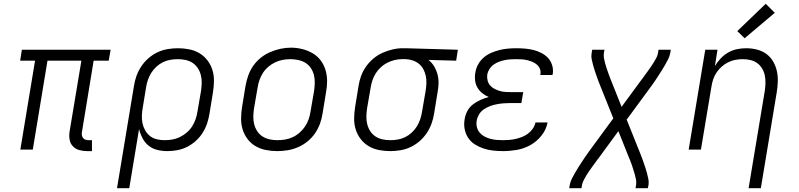

<svg xmlns="http://www.w3.org/2000/svg" viewBox="-20 -794 4240 1019"><path d="M442 8Q421 8 401 2.5Q381 -3 367 -17.5Q353 -32 349.5 -52.5Q346 -73 349 -94L412 -472H232L154 0H88L166 -472H87L96 -530H567L557 -472H477L415 -94Q413 -85 414.5 -76.5Q416 -68 421 -61.5Q426 -55 434.5 -52.5Q443 -50 452 -50H468V8Z M601 205 691 -338Q695 -365 704.5 -391.5Q714 -418 730 -442Q746 -466 768.5 -485.5Q791 -505 817 -517Q843 -529 870.5 -533.5Q898 -538 925 -538Q955 -538 985 -532Q1015 -526 1039.5 -511Q1064 -496 1081.5 -473Q1099 -450 1107.5 -422Q1116 -394 1115.5 -363.5Q1115 -333 1110 -302L1092 -192Q1088 -166 1079.5 -140Q1071 -114 1056 -90Q1041 -66 1019.5 -46.5Q998 -27 973 -14.5Q948 -2 921.5 3Q895 8 868 8Q840 8 814 1.5Q788 -5 768 -21.5Q748 -38 736 -61Q724 -84 718 -109L666 205ZM853 -50Q874 -50 894.5 -53.5Q915 -57 934.5 -66.5Q954 -76 971 -90.5Q988 -105 999.5 -123Q1011 -141 1018 -161Q1025 -181 1028 -202L1047 -312Q1050 -333 1050.5 -354Q1051 -375 1046 -395Q1041 -415 1030 -432Q1019 -449 1002.5 -460Q986 -471 965.5 -475.5Q945 -480 924 -480Q904 -480 883.5 -476.5Q863 -473 844 -463.5Q825 -454 809 -439Q793 -424 782 -406Q771 -388 764.5 -368.5Q758 -349 755 -329L738 -225Q734 -204 733 -182.5Q732 -161 736 -141Q740 -121 750 -103Q760 -85 775.5 -72.5Q791 -60 811.5 -55Q832 -50 853 -50Z M1451 8Q1420 8 1390.5 2Q1361 -4 1336 -18.5Q1311 -33 1293.5 -56.5Q1276 -80 1267.5 -108Q1259 -136 1259.5 -166.5Q1260 -197 1265 -228L1283 -338Q1288 -366 1297.5 -393Q1307 -420 1323.5 -444Q1340 -468 1363.5 -487Q1387 -506 1414 -517.5Q1441 -529 1468.5 -535Q1496 -541 1524 -541Q1555 -541 1584.5 -533.5Q1614 -526 1639 -511.5Q1664 -497 1681.5 -474Q1699 -451 1707.5 -422.5Q1716 -394 1716 -363.5Q1716 -333 1710 -302L1692 -192Q1688 -164 1678 -137Q1668 -110 1651.5 -86Q1635 -62 1611.5 -43Q1588 -24 1561 -12.5Q1534 -1 1506 3.5Q1478 8 1451 8ZM1452 -50Q1473 -50 1493.5 -53.5Q1514 -57 1533.5 -66Q1553 -75 1570 -90Q1587 -105 1599 -123Q1611 -141 1618 -161Q1625 -181 1628 -202L1647 -312Q1650 -333 1650.5 -354.5Q1651 -376 1646 -396Q1641 -416 1629.5 -433Q1618 -450 1601 -460.5Q1584 -471 1563 -475.5Q1542 -480 1521 -480Q1500 -480 1479.5 -476Q1459 -472 1440 -463Q1421 -454 1404 -439.5Q1387 -425 1375.5 -407Q1364 -389 1357 -369Q1350 -349 1347 -328L1328 -218Q1325 -197 1324.5 -175.5Q1324 -154 1329 -134.5Q1334 -115 1345 -98Q1356 -81 1373 -70Q1390 -59 1410.5 -54.5Q1431 -50 1452 -50Z M2050 8Q2020 8 1990 2Q1960 -4 1935.5 -19Q1911 -34 1893.5 -57Q1876 -80 1867.5 -108Q1859 -136 1859.5 -166.5Q1860 -197 1865 -228L1883 -338Q1887 -365 1896.5 -391Q1906 -417 1922.5 -440.5Q1939 -464 1961.5 -483Q1984 -502 2010 -513.5Q2036 -525 2063 -531.5Q2090 -538 2117 -538Q2121 -538 2125 -538Q2129 -538 2133 -538L2410 -530L2401 -472L2254 -476Q2272 -462 2284 -442Q2296 -422 2302 -399Q2308 -376 2307.5 -351.5Q2307 -327 2302 -302L2284 -192Q2280 -165 2270.5 -138.5Q2261 -112 2245 -88Q2229 -64 2206.5 -44.5Q2184 -25 2158 -13Q2132 -1 2104.5 3.5Q2077 8 2050 8ZM2051 -50Q2071 -50 2091.5 -53.5Q2112 -57 2131 -66.5Q2150 -76 2166 -91Q2182 -106 2193 -124Q2204 -142 2210.5 -162Q2217 -182 2220 -202L2239 -312Q2242 -331 2243 -351Q2244 -371 2240 -390Q2236 -409 2227.5 -425.5Q2219 -442 2205 -454Q2191 -466 2172.5 -472.5Q2154 -479 2135 -480H2123Q2120 -480 2117.5 -480Q2115 -480 2112 -480Q2093 -480 2073 -475Q2053 -470 2034.5 -460.5Q2016 -451 2000.5 -436.5Q1985 -422 1974 -404.5Q1963 -387 1956.5 -367.5Q1950 -348 1947 -328L1928 -218Q1925 -197 1924.5 -176Q1924 -155 1929 -135Q1934 -115 1945 -98Q1956 -81 1972.5 -70Q1989 -59 2009.5 -54.5Q2030 -50 2051 -50Z M2650 8Q2623 8 2596.5 5Q2570 2 2546 -6Q2522 -14 2500.5 -27.5Q2479 -41 2465 -62Q2451 -83 2446 -109Q2441 -135 2446 -161Q2449 -183 2460 -204Q2471 -225 2489.5 -239.5Q2508 -254 2529.5 -263.5Q2551 -273 2574 -279Q2555 -287 2539.5 -299.5Q2524 -312 2514 -329Q2504 -346 2501.5 -367Q2499 -388 2503 -409Q2506 -431 2517.5 -452Q2529 -473 2547 -488.5Q2565 -504 2587 -513.5Q2609 -523 2631 -528.5Q2653 -534 2675.5 -536Q2698 -538 2720 -538Q2744 -538 2767 -536Q2790 -534 2812 -528.5Q2834 -523 2854 -512.5Q2874 -502 2888.5 -486.5Q2903 -471 2910 -449Q2917 -427 2914 -404Q2913 -402 2912.5 -399.5Q2912 -397 2912 -396H2847Q2848 -397 2848 -398Q2848 -399 2848 -400Q2851 -415 2845.5 -428.5Q2840 -442 2829.5 -451Q2819 -460 2806 -465.5Q2793 -471 2779 -474.5Q2765 -478 2750 -479Q2735 -480 2720 -480Q2705 -480 2689.5 -479Q2674 -478 2659 -475Q2644 -472 2629 -466.5Q2614 -461 2600.5 -451.5Q2587 -442 2578 -428Q2569 -414 2566 -399Q2564 -383 2567.5 -368Q2571 -353 2580.5 -341.5Q2590 -330 2603.5 -323Q2617 -316 2631.5 -311.5Q2646 -307 2662 -306Q2678 -305 2694 -305H2757L2747 -247H2685Q2667 -247 2650 -245.5Q2633 -244 2615 -240.5Q2597 -237 2580 -230.5Q2563 -224 2547.5 -213.5Q2532 -203 2522.5 -187Q2513 -171 2510 -154Q2507 -136 2511 -119.5Q2515 -103 2525.5 -90.5Q2536 -78 2550.5 -70Q2565 -62 2581.5 -57.5Q2598 -53 2615 -51.5Q2632 -50 2650 -50Q2667 -50 2684 -51.5Q2701 -53 2718 -57Q2735 -61 2751.5 -67.5Q2768 -74 2782.5 -85Q2797 -96 2807.5 -111Q2818 -126 2822 -144H2886Q2879 -106 2854 -74.5Q2829 -43 2795 -24Q2761 -5 2723.5 1.5Q2686 8 2650 8Z M3001 205 3004 187Q3007 170 3015 154.5Q3023 139 3031.5 124Q3040 109 3049.5 94Q3059 79 3068.5 64.5Q3078 50 3088 35.5Q3098 21 3108 7L3235 -166L3166 -338Q3160 -352 3155 -366Q3150 -380 3145 -394Q3140 -408 3135.5 -422Q3131 -436 3127 -451Q3123 -466 3120 -481Q3117 -496 3120 -512L3123 -530H3188L3185 -512Q3183 -498 3185.5 -484.5Q3188 -471 3191.5 -458.5Q3195 -446 3199 -433.5Q3203 -421 3207.5 -408.5Q3212 -396 3216.5 -384Q3221 -372 3226 -360L3279 -227L3381 -366Q3383 -368 3384.5 -370Q3386 -372 3387 -375H3388Q3388 -375 3388 -375Q3388 -375 3388 -375Q3396 -386 3404 -397Q3412 -408 3420 -419Q3428 -430 3435.5 -441Q3443 -452 3450 -463.5Q3457 -475 3463.5 -487Q3470 -499 3472 -512L3475 -530H3540L3537 -512Q3534 -495 3526 -479.5Q3518 -464 3509.5 -449Q3501 -434 3491.5 -419Q3482 -404 3472.5 -389.5Q3463 -375 3453.5 -360.5Q3444 -346 3433 -332L3306 -159L3375 13Q3381 27 3386 41Q3391 55 3396 69Q3401 83 3405.5 97Q3410 111 3414 126Q3418 141 3421 156Q3424 171 3422 187L3418 205H3353L3356 187Q3358 173 3355.5 159.5Q3353 146 3349.5 133.5Q3346 121 3342 108.5Q3338 96 3334 83.5Q3330 71 3325 59Q3320 47 3315 35L3262 -98L3160 41Q3159 43 3157 45Q3155 47 3154 50H3153Q3153 50 3153 50Q3153 50 3153 50Q3145 61 3137 72Q3129 83 3121 94Q3113 105 3105.5 116Q3098 127 3091 138.5Q3084 150 3078 162Q3072 174 3069 187L3066 205Z M3953 205 4039 -312Q4042 -332 4042.5 -353Q4043 -374 4039 -393.5Q4035 -413 4025 -430Q4015 -447 3999.5 -458.5Q3984 -470 3964 -475Q3944 -480 3923 -480Q3923 -480 3923 -480Q3923 -480 3923 -480Q3903 -480 3883.5 -476.5Q3864 -473 3845.5 -464Q3827 -455 3811 -441Q3795 -427 3783.5 -410Q3772 -393 3765.5 -374Q3759 -355 3756 -335L3700 0H3635L3723 -530H3788L3774 -443Q3787 -465 3805 -484Q3823 -503 3845 -515.5Q3867 -528 3891.5 -533Q3916 -538 3940 -538Q3969 -538 3997 -531Q4025 -524 4047 -508Q4069 -492 4083 -468Q4097 -444 4103 -417Q4109 -390 4108 -360.5Q4107 -331 4102 -302L4018 205ZM3932 -591 3893 -629 4044 -774 4092 -726Z"/></svg>

Font: Iosevka Curly LtExObl
Style: Regular
Weight: 300
Width: 7
Italic angle: -9°
Monospace: yes
Designer: Belleve Invis
Foundry: Belleve Invis
Version: Version 11.1.0; ttfautohint (v1.8.3)